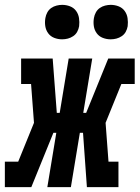

<svg xmlns="http://www.w3.org/2000/svg" viewBox="-50 -771 575 791"><path d="M-30 0V-105H25L90 -265L78 -425H37V-530H167L184 -306H196L233 -530H330L293 -306H305L396 -530H505V-425H450L385 -265L397 -105H438V0H308L292 -224H279L242 0H145L182 -224H170L79 0ZM406 -609Q389 -609 373.5 -615Q358 -621 348.5 -634Q339 -647 336.5 -663.5Q334 -680 337 -697Q339 -709 345 -720Q351 -731 361 -738Q371 -745 383 -748Q395 -751 406 -751Q423 -751 438.5 -745Q454 -739 463.5 -726Q473 -713 475.5 -696.5Q478 -680 476 -663Q474 -651 468 -640Q462 -629 451.5 -622Q441 -615 429.5 -612Q418 -609 406 -609ZM206 -609Q189 -609 173.5 -615Q158 -621 148.5 -634Q139 -647 136.5 -663.5Q134 -680 137 -697Q139 -709 145 -720Q151 -731 161 -738Q171 -745 183 -748Q195 -751 206 -751Q223 -751 238.5 -745Q254 -739 263.5 -726Q273 -713 275.5 -696.5Q278 -680 276 -663Q274 -651 268 -640Q262 -629 251.5 -622Q241 -615 229.5 -612Q218 -609 206 -609Z"/></svg>

Font: Iosevka Curly Slab XBdObl
Style: Regular
Weight: 800
Italic angle: -9°
Monospace: yes
Designer: Belleve Invis
Foundry: Belleve Invis
Version: Version 11.1.0; ttfautohint (v1.8.3)